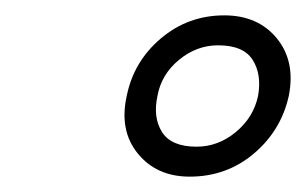

<svg xmlns="http://www.w3.org/2000/svg" viewBox="-20 -737 398 250"><path d="M227 -507Q184 -507 159.5 -537Q135 -567 145 -612Q154 -657 189.5 -687Q225 -717 272 -717Q316 -717 340.5 -687Q365 -657 356 -612Q346 -567 310.5 -537Q275 -507 227 -507ZM236 -546Q264 -546 287 -565Q310 -584 316 -612Q321 -640 309 -659Q297 -678 264 -678Q236 -678 213 -659Q190 -640 185 -612Q179 -584 191 -565Q203 -546 236 -546Z"/></svg>

Font: Kanit ExtraLight
Style: Italic
Weight: 275
Italic angle: -12°
Designer: Katatrad Team
Foundry: CadsonDemak
Version: Version 2.000; ttfautohint (v1.8.3)